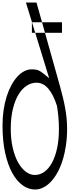

<svg xmlns="http://www.w3.org/2000/svg" viewBox="-23 -835 663 1534"><path d="M255.4 563Q295.9 563 331.1 538.1Q366.2 513.2 392.1 465.8Q418 418.5 432.9 350.3Q447.8 282.2 447.8 195.8Q447.8 144 443.6 99.1Q439.5 54.2 432.1 11.2Q404.8 -76.7 363.8 -125.5Q322.8 -174.3 269 -174.3Q228.5 -174.3 191.4 -150.9Q154.3 -127.4 125.7 -81.1Q97.2 -34.7 80.1 34.7Q63 104 63 195.8Q63 277.8 78.6 345.5Q94.2 413.1 120.8 461.4Q147.5 509.8 182.4 536.4Q217.3 563 255.4 563ZM454.6 -151.9Q467.8 -105 478.5 -61Q489.3 -17.1 497.1 25.4Q504.9 67.9 509 109.4Q513.2 150.9 513.2 192.9Q513.2 265.1 503.4 329.3Q493.7 393.6 476.6 447.5Q459.5 501.5 435.5 544.4Q411.6 587.4 383.1 617.4Q354.5 647.5 322.5 663.3Q290.5 679.2 257.3 679.2Q204.6 679.2 157.2 645Q109.9 610.8 74.2 545.4Q38.6 480 17.8 384.8Q-2.9 289.6 -2.9 167.5Q-2.9 102.1 5.9 43.5Q14.6 -15.1 30.5 -64.9Q46.4 -114.7 68.1 -154.8Q89.8 -194.8 115.5 -222.7Q141.1 -250.5 169.9 -265.6Q198.7 -280.8 228.5 -280.8Q238.3 -280.8 249 -280.3Q259.8 -279.8 272.5 -276.9Q278.3 -275.4 285.2 -272.5Q292 -269.5 303 -262.5Q314 -255.4 329.8 -242.9Q345.7 -230.5 370.1 -209.5L184.1 -814.9H268.6L454.6 -151.9ZM472.2 -573.2V-657.2H231.9V-573.2Z"/></svg>

Font: Twentytwelve Slab Light
Style: TwentytwelveSlab
Weight: 300
Designer: Domenico Catapano
Version: Version 1.00 2012